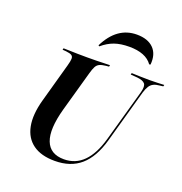

<svg xmlns="http://www.w3.org/2000/svg" viewBox="-139 -895 974 1027"><g transform="rotate(20 348.0 -381.5)"><path d="M283.1 11.3Q205.6 11.3 159.3 -22.2Q112.9 -55.6 100.4 -118.5Q87.9 -181.5 112.1 -269.4L174.2 -492.7Q181.5 -518.5 181.9 -532.3Q182.3 -546 173 -552Q163.7 -558.1 141.1 -560.5L120.2 -562.1L122.6 -571Q137.1 -571 157.3 -570.2Q177.4 -569.4 202.8 -569Q228.2 -568.5 257.3 -568.5H258.9Q287.1 -568.5 310.9 -569Q334.7 -569.4 354 -570.2Q373.4 -571 387.1 -571L384.7 -562.1L367.7 -560.5Q345.2 -558.1 332.3 -552Q319.4 -546 312.1 -532.3Q304.8 -518.5 297.6 -492.7L233.1 -262.9Q199.2 -140.3 223.4 -77Q247.6 -13.7 326.6 -13.7Q391.9 -13.7 437.1 -58.9Q482.3 -104 508.1 -194.4L591.9 -492.7Q601.6 -529 590.3 -542.3Q579 -555.6 547.6 -558.9L508.1 -562.1L510.5 -571Q532.3 -570.2 559.7 -569.4Q587.1 -568.5 612.9 -568.5Q637.1 -568.5 657.3 -569.4Q677.4 -570.2 696 -571L693.5 -562.1L674.2 -559.7Q653.2 -558.1 639.5 -551.2Q625.8 -544.4 616.9 -530.6Q608.1 -516.9 600.8 -492.7L516.1 -189.5Q487.1 -87.1 430.2 -37.9Q373.4 11.3 283.1 11.3ZM466.9 -774.2Q529.8 -774.2 562.5 -741.1Q595.2 -708.1 589.5 -648.4L582.3 -646.8Q563.7 -673.4 530.6 -686.3Q497.6 -699.2 451.6 -699.2Q402.4 -699.2 366.9 -686.7Q331.5 -674.2 298.4 -646L292.7 -650Q323.4 -712.1 366.9 -743.1Q410.5 -774.2 466.9 -774.2Z"/></g></svg>

Font: Playfair 144pt
Style: Bold Italic
Weight: 700
Italic angle: -15.6°
Designer: Claus Eggers Sørensen
Foundry: Claus Eggers Sørensen
Version: Version 2.203